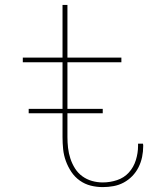

<svg xmlns="http://www.w3.org/2000/svg" viewBox="-20 -755 640 783"><path d="M399 8Q374 8 350 2Q326 -4 305.5 -18.5Q285 -33 271 -54Q257 -75 248.5 -98.5Q240 -122 237.5 -146.5Q235 -171 235 -196V-501H73V-520H235V-735H255V-520H475V-501H255V-196Q255 -174 257.5 -152Q260 -130 267 -108.5Q274 -87 286 -68Q298 -49 316 -36Q334 -23 355.5 -17Q377 -11 399 -11Q429 -11 457.5 -20.5Q486 -30 505.5 -51.5Q525 -73 534 -102Q543 -131 543 -160Q543 -162 543 -164Q543 -166 543 -169H563Q564 -166 564 -163.5Q564 -161 564 -159Q564 -137 559.5 -115Q555 -93 545 -73Q535 -53 519.5 -37Q504 -21 484.5 -10.5Q465 0 443 4Q421 8 399 8ZM97 -293V-311H399V-293Z"/></svg>

Font: Zed Sans Thin Extended
Style: Regular
Weight: 100
Width: 7
Designer: Belleve Invis
Foundry: Belleve Invis
Version: Version 1.0.0; ttfautohint (v1.8.4)